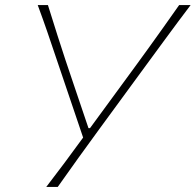

<svg xmlns="http://www.w3.org/2000/svg" viewBox="-20 -733 768 753"><path d="M161.5 0Q197 -46 232.2 -93.2Q267.5 -140.5 306 -193.5L199.5 -508Q182 -560 166 -606.8Q150 -653.5 128 -713H168Q189.5 -644.5 205.2 -594.8Q221 -545 235.8 -500.5Q250.5 -456 269 -402L327 -230.5H333L456.5 -399Q487.5 -441 513.5 -476.8Q539.5 -512.5 564.8 -547.5Q590 -582.5 618.5 -622.5Q647 -662.5 682.5 -713H727.5Q679 -649 627.5 -578.8Q576 -508.5 533 -450L367.5 -224Q331 -174 288 -114.5Q245 -55 206.5 0Z"/></svg>

Font: Commissioner Flair Thin
Style: Italic
Weight: 100
Italic angle: -12°
Designer: Kostas Bartsokas
Foundry: Kostas Bartsokas
Version: Version 1.000; ttfautohint (v1.8.3)